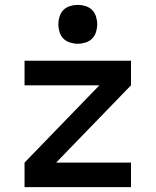

<svg xmlns="http://www.w3.org/2000/svg" viewBox="-20 -770 640 790"><path d="M81 0V-101L389 -419H81V-520H519V-419L211 -101H519V0ZM300 -590Q284 -590 268 -595Q252 -600 241 -611Q230 -622 225 -638Q220 -654 220 -670Q220 -686 225 -702Q230 -718 241 -729Q252 -740 268 -745Q284 -750 300 -750Q316 -750 332 -745Q348 -740 359 -729Q370 -718 375 -702Q380 -686 380 -670Q380 -654 375 -638Q370 -622 359 -611Q348 -600 332 -595Q316 -590 300 -590Z"/></svg>

Font: R Plex Mono
Style: Bold
Weight: 700
Monospace: yes
Designer: Belleve Invis
Foundry: Belleve Invis
Version: Version 31.8.0